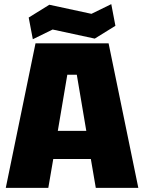

<svg xmlns="http://www.w3.org/2000/svg" viewBox="-20 -910 698 930"><path d="M8 0 152 -700H506L650 0H444L420 -140H238L214 0ZM260 -276H398L352 -548H306ZM139 -720 119 -825 219 -887 423 -843 519 -890 539 -785 439 -723 235 -767Z"/></svg>

Font: Tektur ExtraBold
Style: Regular
Weight: 800
Designer: Adam Jagosz
Foundry: Adam Jagosz
Version: Version 1.005;gftools[0.9.30]